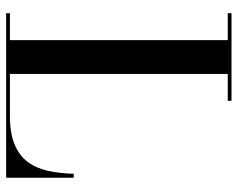

<svg xmlns="http://www.w3.org/2000/svg" viewBox="-96 -694 790 639"><g transform="rotate(90 299.5 -375.0)"><path d="M24.5 0V-12.5H114V-737.5H24.5V-750H316V-737.5H226.5V-12.5H365.5Q423.5 -12.5 460.5 -27.8Q497.5 -43 518.8 -71Q540 -99 548.8 -138.2Q557.5 -177.5 559 -225H572V0Z"/></g></svg>

Font: Bodoni Moda 18pt Medium
Style: Regular
Weight: 500
Designer: Owen Earl
Foundry: indestructible type
Version: Version 2.004